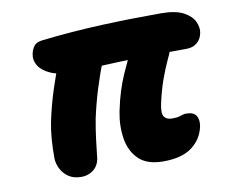

<svg xmlns="http://www.w3.org/2000/svg" viewBox="-64 -598 827 688"><g transform="rotate(-10 350.0 -254.0)"><path d="M478.2 6.6Q419.8 6.6 389.6 -22.7Q359.4 -52 351.9 -98.7Q344.4 -145.4 354.4 -196.8Q362.8 -237.4 372.4 -267.8Q382 -298.2 393.8 -325.2Q405.6 -352.2 419.4 -381.2Q439.8 -424.6 468.1 -442.6Q496.4 -460.6 530 -460.6Q564.2 -460.6 573.2 -430.7Q582.2 -400.8 558.4 -353.4Q543.8 -322.6 529.9 -283.9Q516 -245.2 505.4 -196Q498.8 -163.6 507.4 -151.5Q516 -139.4 536.2 -139.4Q552.6 -139.4 560.7 -141.6Q568.8 -143.8 574.7 -145.9Q580.6 -148 588.4 -148Q614.8 -148 624.3 -133.3Q633.8 -118.6 629.4 -94.2Q620.4 -49.8 583.8 -21.6Q547.2 6.6 478.2 6.6ZM179.2 10.2Q151.2 10.2 132.9 -2.6Q114.6 -15.4 105.4 -34.2Q96.2 -53 95.6 -71.6Q95.4 -106.6 97.8 -139.5Q100.2 -172.4 106.2 -202.8Q113 -235.2 120.8 -264.2Q128.6 -293.2 138.3 -322.5Q148 -351.8 158.6 -381.6Q178.2 -430 209 -449.4Q239.8 -468.8 274.2 -468.8Q306.6 -468.8 324.4 -447Q342.2 -425.2 326 -385Q308.6 -340.6 293.2 -291Q277.8 -241.4 266 -187.4Q258.2 -145.4 254.5 -114Q250.8 -82.6 247.8 -56.6Q246.2 -24.2 226.7 -7Q207.2 10.2 179.2 10.2ZM208.2 -364.8Q162.4 -364.8 133.1 -378Q103.8 -391.2 91.4 -411.4Q79 -431.6 83.4 -452.8Q86.2 -468.8 95.1 -481.2Q104 -493.6 127 -496.2Q240.8 -509 346.7 -513.3Q452.6 -517.6 560.6 -517.6Q615 -517.6 643.7 -501.9Q672.4 -486.2 682 -464.6Q691.6 -443 688.2 -425.2Q684.4 -402.6 669 -389.4Q653.6 -376.2 629.6 -376.2Q530.4 -376.2 460.4 -374.5Q390.4 -372.8 342.5 -370.5Q294.6 -368.2 262.8 -366.5Q231 -364.8 208.2 -364.8Z"/></g></svg>

Font: Shantell Sans Light
Style: Italic
Weight: 300
Italic angle: -11°
Designer: Stephen Nixon, Anya Danilova, Shantell Martin
Foundry: Arrow Type
Version: Version 1.008;[ac192a2d6]